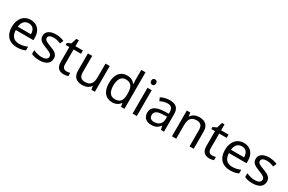

<svg xmlns="http://www.w3.org/2000/svg" viewBox="147 -2105 5184 3460"><g transform="rotate(30 2739.0 -375.0)"><path d="M292 -546C150 -546 55 -440 55 -264C55 -85 160 10 313 10C386 10 434 -1 489 -25V-102C433 -78 385 -65 317 -65C210 -65 149 -130 146 -251H513V-304C513 -450 429 -546 292 -546ZM291 -474C380 -474 420 -412 421 -321H148C157 -417 207 -474 291 -474Z M998 -148C998 -234 939 -269 837 -307C734 -346 699 -364 699 -409C699 -449 738 -474 810 -474C862 -474 912 -459 957 -440L987 -510C937 -532 881 -546 816 -546C696 -546 615 -495 615 -404C615 -316 677 -284 781 -244C886 -204 913 -180 913 -140C913 -92 875 -61 786 -61C723 -61 658 -83 616 -104V-24C657 -2 709 10 784 10C915 10 998 -44 998 -148Z M1307 -62C1258 -62 1223 -93 1223 -158V-468H1378V-536H1223V-659H1171L1136 -545L1059 -510V-468H1135V-156C1135 -26 1208 10 1292 10C1324 10 1363 3 1382 -6V-73C1365 -67 1333 -62 1307 -62Z M1937 -536H1849V-257C1849 -132 1810 -63 1691 -63C1610 -63 1572 -105 1572 -191V-536H1483V-185C1483 -49 1549 10 1678 10C1747 10 1813 -15 1848 -71H1852L1865 0H1937Z M2297 10C2381 10 2432 -26 2464 -72H2468L2481 0H2552V-760H2464V-546C2464 -526 2468 -484 2470 -467H2464C2431 -511 2381 -546 2298 -546C2165 -546 2077 -451 2077 -267C2077 -83 2164 10 2297 10ZM2311 -63C2215 -63 2168 -137 2168 -265C2168 -392 2215 -473 2310 -473C2429 -473 2465 -399 2465 -266V-250C2465 -125 2424 -63 2311 -63Z M2767 -737C2738 -737 2715 -720 2715 -681C2715 -643 2738 -625 2767 -625C2794 -625 2818 -643 2818 -681C2818 -720 2794 -737 2767 -737ZM2810 -536H2722V0H2810Z M3183 -545C3113 -545 3047 -524 3000 -499L3027 -433C3071 -454 3122 -474 3178 -474C3248 -474 3289 -444 3289 -355V-323L3198 -320C3023 -315 2941 -256 2941 -149C2941 -40 3013 10 3110 10C3200 10 3243 -17 3290 -76H3294L3311 0H3375V-365C3375 -490 3313 -545 3183 -545ZM3209 -259 3288 -262V-214C3288 -110 3220 -61 3130 -61C3072 -61 3032 -88 3032 -148C3032 -216 3075 -254 3209 -259Z M3799 -546C3731 -546 3665 -519 3630 -463H3625L3612 -536H3541V0H3629V-278C3629 -403 3667 -472 3786 -472C3868 -472 3906 -429 3906 -343V0H3993V-349C3993 -487 3927 -546 3799 -546Z M4338 -62C4289 -62 4254 -93 4254 -158V-468H4409V-536H4254V-659H4202L4167 -545L4090 -510V-468H4166V-156C4166 -26 4239 10 4323 10C4355 10 4394 3 4413 -6V-73C4396 -67 4364 -62 4338 -62Z M4727 -546C4585 -546 4490 -440 4490 -264C4490 -85 4595 10 4748 10C4821 10 4869 -1 4924 -25V-102C4868 -78 4820 -65 4752 -65C4645 -65 4584 -130 4581 -251H4948V-304C4948 -450 4864 -546 4727 -546ZM4726 -474C4815 -474 4855 -412 4856 -321H4583C4592 -417 4642 -474 4726 -474Z M5433 -148C5433 -234 5374 -269 5272 -307C5169 -346 5134 -364 5134 -409C5134 -449 5173 -474 5245 -474C5297 -474 5347 -459 5392 -440L5422 -510C5372 -532 5316 -546 5251 -546C5131 -546 5050 -495 5050 -404C5050 -316 5112 -284 5216 -244C5321 -204 5348 -180 5348 -140C5348 -92 5310 -61 5221 -61C5158 -61 5093 -83 5051 -104V-24C5092 -2 5144 10 5219 10C5350 10 5433 -44 5433 -148Z"/></g></svg>

Font: Noto Sans Mro
Style: Regular
Weight: 400
Designer: Monotype Design Team
Foundry: Monotype Imaging Inc.
Version: Version 2.001